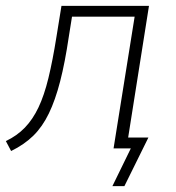

<svg xmlns="http://www.w3.org/2000/svg" viewBox="-25 -507 600 656"><path d="M359 129 422 0H364L370 -37H482L400 129ZM13 9 -5 -25Q33 -43 60 -71Q87 -99 106.5 -140Q126 -181 140.5 -240.5Q155 -300 168 -382L185 -487H484L407 0H363L435 -450H221L210 -381Q197 -293 180.5 -229Q164 -165 142 -119.5Q120 -74 89 -43.5Q58 -13 13 9Z"/></svg>

Font: Nunito Sans 10pt SemiCondensed ExtraLight
Style: Italic
Weight: 250
Width: 4
Italic angle: -9°
Designer: Vernon Adams
Foundry: Vernon Adams
Version: Version 3.101;gftools[0.9.27]